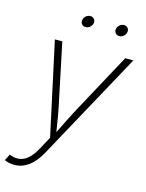

<svg xmlns="http://www.w3.org/2000/svg" viewBox="-147 -809 835 1099"><g transform="rotate(15 270.5 -260.0)"><path d="M-10.7 195.8 8.3 158.2 14.2 160.2Q58.6 177.2 96.2 158Q133.8 138.7 165.5 80.1L206.1 5.4L86.9 -545.9H130.9L207 -182.1Q214.8 -145 220.7 -108.2Q226.6 -71.3 232.4 -35.2Q250.5 -71.3 268.6 -108.2Q286.6 -145 306.6 -182.1L503.9 -545.9H552.2L200.7 96.7Q139.2 208 47.9 208Q14.2 208 -10.7 195.8ZM237.8 -659.2Q223.6 -659.2 215.3 -669.2Q207 -679.2 209.5 -693.4Q211.4 -707.5 223.1 -717.5Q234.9 -727.5 249 -727.5Q263.2 -727.5 271.5 -717.5Q279.8 -707.5 277.8 -693.4Q275.4 -679.2 263.7 -669.2Q252 -659.2 237.8 -659.2ZM437.5 -659.2Q423.3 -659.2 415 -669.2Q406.7 -679.2 408.7 -693.4Q411.1 -707.5 422.9 -717.5Q434.6 -727.5 448.7 -727.5Q462.9 -727.5 471.2 -717.5Q479.5 -707.5 477.1 -693.4Q475.1 -679.2 463.4 -669.2Q451.7 -659.2 437.5 -659.2Z"/></g></svg>

Font: Inter Extra Light
Style: Italic
Weight: 200
Italic angle: -9.39999°
Designer: Rasmus Andersson
Foundry: rsms
Version: Version 4.000;git-3c8e0fc